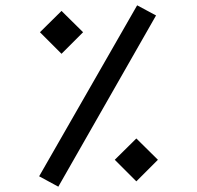

<svg xmlns="http://www.w3.org/2000/svg" viewBox="-20 -692 740 721"><path d="M127 -30 495 -672 566 -634 199 9ZM130 -571 211 -651 292 -571 211 -490ZM411 -92 492 -172 573 -92 492 -11Z"/></svg>

Font: FiraGOUPP
Style: Medium
Weight: 400
Designer: bBox Type
Foundry: bBox Type GmbH
Version: Version 1.001